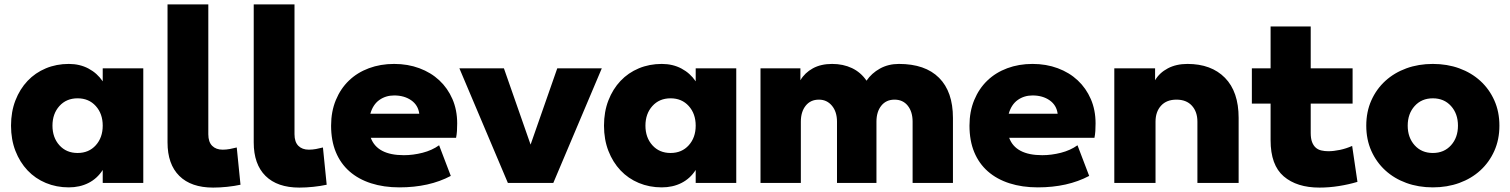

<svg xmlns="http://www.w3.org/2000/svg" viewBox="-20 -780 6852 871"><path d="M30 -210Q30 -273 50 -324.5Q70 -376 105 -413Q140 -450 188 -470Q236 -490 292 -490Q342 -490 381.5 -469Q421 -448 446 -411V-470H630V50H446V-9Q421 30 381.5 50Q342 70 292 70Q236 70 188 50Q140 30 105 -7Q70 -44 50 -95.5Q30 -147 30 -210ZM218 -210Q218 -156 249.5 -121Q281 -86 332 -86Q383 -86 414.5 -121Q446 -156 446 -210Q446 -264 414.5 -299Q383 -334 332 -334Q281 -334 249.5 -299Q218 -264 218 -210Z M740 -760H925V-171Q925 -136 942.5 -118.5Q960 -101 990 -101Q1006 -101 1022.5 -104Q1039 -107 1054 -111L1071 58Q1044 64 1010.5 67.5Q977 71 947 71Q847 71 793.5 18Q740 -35 740 -134Z M1131 -760H1316V-171Q1316 -136 1333.5 -118.5Q1351 -101 1381 -101Q1397 -101 1413.5 -104Q1430 -107 1445 -111L1462 58Q1435 64 1401.5 67.5Q1368 71 1338 71Q1238 71 1184.5 18Q1131 -35 1131 -134Z M1482 -210Q1482 -274 1503.5 -326Q1525 -378 1563 -414.5Q1601 -451 1653.5 -470.5Q1706 -490 1768 -490Q1830 -490 1882.5 -470.5Q1935 -451 1973 -415.5Q2011 -380 2032.5 -330.5Q2054 -281 2054 -220Q2054 -202 2053 -186Q2052 -170 2049 -155H1662Q1691 -76 1812 -76Q1854 -76 1897 -87Q1940 -98 1972 -121L2025 18Q1927 70 1792 70Q1721 70 1663.5 51.5Q1606 33 1565.5 -2.5Q1525 -38 1503.5 -90Q1482 -142 1482 -210ZM1882 -264Q1877 -303 1845.5 -325Q1814 -347 1768 -347Q1730 -347 1701 -326.5Q1672 -306 1660 -264Z M2064 -470H2266L2387 -124L2508 -470H2710L2490 50H2284Z M2720 -210Q2720 -273 2740 -324.5Q2760 -376 2795 -413Q2830 -450 2878 -470Q2926 -490 2982 -490Q3032 -490 3071.5 -469Q3111 -448 3136 -411V-470H3320V50H3136V-9Q3111 30 3071.5 50Q3032 70 2982 70Q2926 70 2878 50Q2830 30 2795 -7Q2760 -44 2740 -95.5Q2720 -147 2720 -210ZM2908 -210Q2908 -156 2939.5 -121Q2971 -86 3022 -86Q3073 -86 3104.5 -121Q3136 -156 3136 -210Q3136 -264 3104.5 -299Q3073 -334 3022 -334Q2971 -334 2939.5 -299Q2908 -264 2908 -210Z M4120 50V-228Q4120 -273 4098 -300.5Q4076 -328 4038 -328Q4000 -328 3978 -300.5Q3956 -273 3956 -228V50H3777V-228Q3777 -273 3754 -300.5Q3731 -328 3695 -328Q3657 -328 3635 -300.5Q3613 -273 3613 -228V50H3430V-470H3611V-416Q3631 -450 3667.5 -470Q3704 -490 3755 -490Q3805 -490 3845 -471Q3885 -452 3911 -414Q3934 -448 3972 -469Q4010 -490 4058 -490Q4177 -490 4240 -427Q4303 -364 4303 -245V50Z M4378 -210Q4378 -274 4399.5 -326Q4421 -378 4459 -414.5Q4497 -451 4549.5 -470.5Q4602 -490 4664 -490Q4726 -490 4778.5 -470.5Q4831 -451 4869 -415.5Q4907 -380 4928.5 -330.5Q4950 -281 4950 -220Q4950 -202 4949 -186Q4948 -170 4945 -155H4558Q4587 -76 4708 -76Q4750 -76 4793 -87Q4836 -98 4868 -121L4921 18Q4823 70 4688 70Q4617 70 4559.5 51.5Q4502 33 4461.5 -2.5Q4421 -38 4399.5 -90Q4378 -142 4378 -210ZM4778 -264Q4773 -303 4741.5 -325Q4710 -347 4664 -347Q4626 -347 4597 -326.5Q4568 -306 4556 -264Z M5412 50V-228Q5412 -273 5387 -300.5Q5362 -328 5317 -328Q5272 -328 5247 -300.5Q5222 -273 5222 -228V50H5035V-470H5220V-416Q5240 -450 5278 -470Q5316 -490 5367 -490Q5475 -490 5537 -427Q5599 -364 5599 -245V50Z M6116 -310H5926V-177Q5926 -152 5932 -136Q5938 -120 5948.5 -110.5Q5959 -101 5974 -97.5Q5989 -94 6006 -94Q6030 -94 6058.5 -100Q6087 -106 6114 -118L6138 45Q6098 57 6053.5 64Q6009 71 5966 71Q5863 71 5803.5 20Q5744 -31 5744 -144V-310H5659V-470H5744V-660H5926V-470H6116Z M6178 -210Q6178 -273 6201 -324.5Q6224 -376 6264.5 -413Q6305 -450 6360 -470Q6415 -490 6480 -490Q6545 -490 6600 -470Q6655 -450 6695.5 -413Q6736 -376 6759 -324.5Q6782 -273 6782 -210Q6782 -147 6759 -95.5Q6736 -44 6695.5 -7Q6655 30 6600 50Q6545 70 6480 70Q6415 70 6360 50Q6305 30 6264.5 -7Q6224 -44 6201 -95.5Q6178 -147 6178 -210ZM6366 -210Q6366 -156 6397.5 -121Q6429 -86 6480 -86Q6531 -86 6562.5 -121Q6594 -156 6594 -210Q6594 -264 6562.5 -299Q6531 -334 6480 -334Q6429 -334 6397.5 -299Q6366 -264 6366 -210Z"/></svg>

Font: OA Gothic ExtraBold
Style: Regular
Weight: 800
Designer: Choi Chi-young, Lee Jaesang, Lee Juhyun, Han Dohee
Foundry: DDUNGSANG CORP.
Version: Version 1.000;Build 20210203